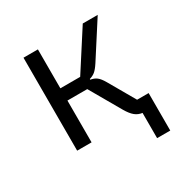

<svg xmlns="http://www.w3.org/2000/svg" viewBox="-151 -649 902 923"><g transform="rotate(-30 300.0 -188.0)"><path d="M462 0Q439 -3 422 -17Q405 -31 388 -60L289 -232H179V0H99V-516H179V-300H289L428 -516H511L385 -320Q368 -294 355 -283.5Q342 -273 324 -268V-264Q344 -261 358 -250.5Q372 -240 387 -214L471 -68H535V140H462Z"/></g></svg>

Font: PlemolJP35 Console
Style: Regular
Weight: 400
Version: v2.0.3; ttfautohint (v1.8.4.7-5d5b-dirty) -l 6 -r 45 -G 200 